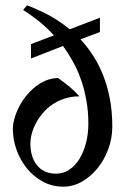

<svg xmlns="http://www.w3.org/2000/svg" viewBox="-20 -682 483 713"><path d="M351.1 -616.2V-563L278.8 -536.1Q303.2 -509.8 324.7 -477.1Q346.2 -444.3 362.3 -404.3Q378.4 -364.3 387.7 -316.4Q397 -268.6 397 -211.9Q397 -168.5 382.1 -128.2Q367.2 -87.9 342 -56.9Q316.9 -25.9 283.9 -7.3Q251 11.2 214.8 11.2Q173.3 11.2 138.9 -7.6Q104.5 -26.4 79.8 -56.9Q55.2 -87.4 41.5 -125.5Q27.8 -163.6 27.8 -202.1Q27.8 -221.2 33.9 -242.7Q40 -264.2 50.8 -285.2Q61.5 -306.2 76.9 -325.4Q92.3 -344.7 111.1 -359.6Q129.9 -374.5 151.1 -383.3Q172.4 -392.1 195.8 -392.1Q217.3 -377 237.5 -360.4Q257.8 -343.8 274.9 -324.2Q245.1 -324.2 220 -315.9Q194.8 -307.6 174.6 -293.9Q154.3 -280.3 139.2 -262.2Q124 -244.1 113.5 -224.6Q103 -205.1 97.9 -185.3Q92.8 -165.5 92.8 -147.9Q92.8 -125.5 98.6 -105.2Q104.5 -85 116.2 -69.8Q127.9 -54.7 145.8 -45.9Q163.6 -37.1 188 -37.1Q215.3 -37.1 237.5 -52Q259.8 -66.9 275.4 -92.5Q291 -118.2 299.6 -151.9Q308.1 -185.5 308.1 -223.1Q308.1 -269.5 300.5 -310.5Q293 -351.6 280.3 -387.5Q267.6 -423.3 250.2 -454.3Q232.9 -485.4 213.9 -511.2L95.2 -464.8V-518.1L180.2 -550.8Q164.1 -568.4 147.9 -583Q131.8 -597.7 116.7 -609.4Q101.6 -621.1 88.6 -630.1Q75.7 -639.2 65.9 -645L80.1 -662.1Q111.8 -650.9 153.8 -629.6Q195.8 -608.4 238.8 -573.2Z"/></svg>

Font: Redressed
Style: Regular
Weight: 400
Designer: Astigmatic (AOETI)
Foundry: Astigmatic (AOETI)
Version: Version 1.000